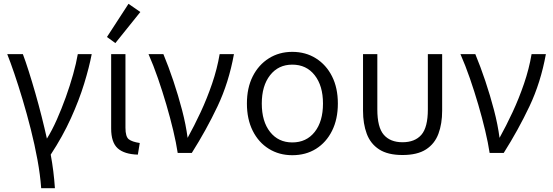

<svg xmlns="http://www.w3.org/2000/svg" viewBox="-20 -802 2899 1007"><path d="M196 185Q191 115 176.5 36Q162 -43 141.5 -124Q121 -205 98.5 -280Q76 -355 55 -416.5Q34 -478 18 -518H100Q114 -481 131 -427.5Q148 -374 165.5 -313Q183 -252 198.5 -190.5Q214 -129 226 -75Q253 -118 278 -174.5Q303 -231 325 -292Q347 -353 363.5 -412Q380 -471 388 -518H461Q448 -450 421.5 -363.5Q395 -277 352 -182Q309 -87 246 9Q254 52 259.5 96Q265 140 268 185Z M703 9Q632 7 597.5 -24Q563 -55 563 -128V-518H638V-132Q638 -85 655.5 -71.5Q673 -58 713 -52ZM585 -576 541 -608 654 -782 716 -739Z M912 0Q904 -53 888.5 -118Q873 -183 852.5 -253Q832 -323 808.5 -391Q785 -459 759 -518H837Q864 -453 889.5 -377Q915 -301 935 -224.5Q955 -148 964 -79Q999 -142 1032.5 -214Q1066 -286 1092.5 -363.5Q1119 -441 1132 -518H1207Q1180 -369 1121 -244.5Q1062 -120 986 0Z M1513 12Q1444 12 1390 -21.5Q1336 -55 1305.5 -116Q1275 -177 1275 -259Q1275 -341 1305.5 -401.5Q1336 -462 1390 -496Q1444 -530 1513 -530Q1583 -530 1637 -496Q1691 -462 1721.5 -401.5Q1752 -341 1752 -259Q1752 -177 1721.5 -116Q1691 -55 1637.5 -21.5Q1584 12 1513 12ZM1513 -55Q1587 -55 1630.5 -110Q1674 -165 1674 -259Q1674 -352 1630.5 -407.5Q1587 -463 1513 -463Q1440 -463 1396.5 -407.5Q1353 -352 1353 -259Q1353 -165 1396.5 -110Q1440 -55 1513 -55Z M2091 11Q2014 11 1968.5 -18.5Q1923 -48 1903.5 -100.5Q1884 -153 1884 -221V-518H1959V-228Q1959 -134 1993 -95Q2027 -56 2091 -56Q2156 -56 2190 -95Q2224 -134 2224 -228V-518H2299V-221Q2299 -153 2279.5 -100.5Q2260 -48 2214.5 -18.5Q2169 11 2091 11Z M2548 0Q2540 -53 2524.5 -118Q2509 -183 2488.5 -253Q2468 -323 2444.5 -391Q2421 -459 2395 -518H2473Q2500 -453 2525.5 -377Q2551 -301 2571 -224.5Q2591 -148 2600 -79Q2635 -142 2668.5 -214Q2702 -286 2728.5 -363.5Q2755 -441 2768 -518H2843Q2816 -369 2757 -244.5Q2698 -120 2622 0Z"/></svg>

Font: Ubuntu Sans
Style: Regular
Weight: 400
Designer: Dalton Maag Ltd
Foundry: Dalton Maag Ltd
Version: Version 1.006; ttfautohint (v1.8.4.7-5d5b)